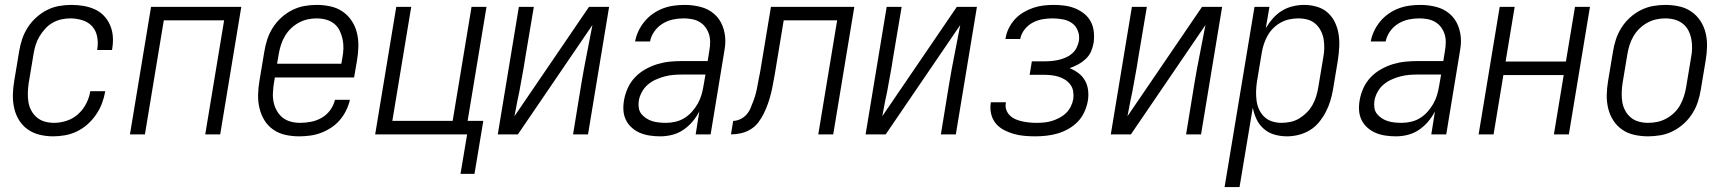

<svg xmlns="http://www.w3.org/2000/svg" viewBox="-20 -548 7040 783"><path d="M197 8Q168 8 141.5 1.5Q115 -5 93.5 -20Q72 -35 58 -57.5Q44 -80 38 -106.5Q32 -133 32.5 -161Q33 -189 38 -218L58 -338Q62 -363 70 -387.5Q78 -412 92.5 -435Q107 -458 127.5 -476.5Q148 -495 171.5 -507Q195 -519 220.5 -523.5Q246 -528 271 -528Q296 -528 320 -524Q344 -520 365.5 -510.5Q387 -501 403 -484.5Q419 -468 428.5 -446.5Q438 -425 440 -401Q442 -377 438 -352L437 -344H376L377 -350Q381 -375 376 -399.5Q371 -424 355.5 -441Q340 -458 316 -465.5Q292 -473 267 -473Q248 -473 230 -469Q212 -465 194.5 -455Q177 -445 164 -430.5Q151 -416 141 -399.5Q131 -383 125.5 -365Q120 -347 117 -329L97 -209Q94 -189 93.5 -169.5Q93 -150 96 -131.5Q99 -113 108 -96.5Q117 -80 131 -68.5Q145 -57 163 -52Q181 -47 201 -47Q226 -47 252 -55.5Q278 -64 298.5 -82.5Q319 -101 331.5 -125.5Q344 -150 348 -175V-176H409V-175Q405 -151 396 -127Q387 -103 372 -81Q357 -59 337.5 -41.5Q318 -24 294.5 -12.5Q271 -1 246 3.5Q221 8 197 8Z M510 0 596 -520H964L878 0H817L894 -465H648L571 0Z M1200 8Q1171 8 1144 2Q1117 -4 1095 -19Q1073 -34 1059 -56.5Q1045 -79 1038.5 -105.5Q1032 -132 1032.5 -160.5Q1033 -189 1038 -218L1058 -338Q1062 -363 1070 -387.5Q1078 -412 1092.5 -435Q1107 -458 1127.5 -476.5Q1148 -495 1172 -507Q1196 -519 1221 -523.5Q1246 -528 1271 -528Q1300 -528 1327.5 -522Q1355 -516 1377 -501Q1399 -486 1414 -463.5Q1429 -441 1435.5 -414.5Q1442 -388 1441.5 -359.5Q1441 -331 1436 -302L1424 -232H1101L1097 -209Q1094 -189 1093 -169Q1092 -149 1096 -130.5Q1100 -112 1109.5 -95.5Q1119 -79 1133 -68Q1147 -57 1165.5 -52Q1184 -47 1204 -47Q1226 -47 1249 -51.5Q1272 -56 1292.5 -68Q1313 -80 1327 -99.5Q1341 -119 1346 -141H1407Q1402 -119 1391.5 -97.5Q1381 -76 1365.5 -58Q1350 -40 1330 -27Q1310 -14 1288.5 -6Q1267 2 1244.5 5Q1222 8 1200 8ZM1372 -288 1376 -311Q1380 -331 1380.5 -350.5Q1381 -370 1377 -388.5Q1373 -407 1365 -423.5Q1357 -440 1342.5 -451.5Q1328 -463 1309.5 -468Q1291 -473 1271 -473Q1253 -473 1234.5 -469Q1216 -465 1198.5 -455.5Q1181 -446 1166.5 -432Q1152 -418 1142 -401Q1132 -384 1126 -365.5Q1120 -347 1117 -329L1110 -288Z M1915 161H1858L1885 0H1510L1596 -520H1657L1580 -55H1826L1903 -520H1964L1887 -55H1951Z M2010 0 2096 -520H2157L2122 -312Q2117 -278 2110.5 -244Q2104 -210 2098 -175L2090 -137Q2087 -121 2084 -105.5Q2081 -90 2078 -74L2382 -520H2464L2378 0H2317L2351 -208Q2361 -268 2373 -327.5Q2385 -387 2396 -446L2092 0Z M2673 8Q2652 8 2631 5Q2610 2 2591.5 -5.5Q2573 -13 2557.5 -26.5Q2542 -40 2533 -58Q2524 -76 2522.5 -97Q2521 -118 2525 -140Q2529 -164 2540 -188.5Q2551 -213 2569.5 -232.5Q2588 -252 2612 -265.5Q2636 -279 2661 -286.5Q2686 -294 2711 -296.5Q2736 -299 2761 -299H2866L2873 -343Q2876 -360 2876 -377Q2876 -394 2871 -409.5Q2866 -425 2856 -438Q2846 -451 2832 -459Q2818 -467 2801.5 -470Q2785 -473 2768 -473Q2746 -473 2724.5 -468.5Q2703 -464 2683 -452Q2663 -440 2649 -420.5Q2635 -401 2631 -379H2570Q2574 -401 2584 -422Q2594 -443 2609 -461Q2624 -479 2643.5 -492.5Q2663 -506 2684.5 -514Q2706 -522 2728.5 -525Q2751 -528 2772 -528Q2805 -528 2836.5 -520Q2868 -512 2891.5 -492Q2915 -472 2926.5 -442.5Q2938 -413 2938 -381Q2938 -369 2936.5 -357.5Q2935 -346 2933 -334L2878 0H2817L2832 -94Q2821 -72 2804 -52Q2787 -32 2766 -18Q2745 -4 2721 2Q2697 8 2673 8ZM2696 -47Q2715 -47 2734.5 -51.5Q2754 -56 2771 -66.5Q2788 -77 2801.5 -92Q2815 -107 2825 -124.5Q2835 -142 2840.5 -160.5Q2846 -179 2849 -198L2857 -244H2762Q2744 -244 2726 -242.5Q2708 -241 2689.5 -236Q2671 -231 2653.5 -223Q2636 -215 2621.5 -202.5Q2607 -190 2597.5 -172.5Q2588 -155 2585 -137Q2583 -123 2585 -108.5Q2587 -94 2595.5 -83.5Q2604 -73 2615.5 -65.5Q2627 -58 2640 -54Q2653 -50 2667.5 -48.5Q2682 -47 2696 -47Z M3317 0 3394 -465H3176L3140 -247Q3136 -227 3132.5 -206.5Q3129 -186 3124 -166Q3119 -146 3112 -126Q3105 -106 3095.5 -86.5Q3086 -67 3073 -49.5Q3060 -32 3041 -20.5Q3022 -9 3001.5 -4.5Q2981 0 2961 0L2970 -55Q2984 -55 2999 -62Q3014 -69 3024.5 -81Q3035 -93 3041 -107.5Q3047 -122 3052.5 -136.5Q3058 -151 3062 -166Q3066 -181 3068.5 -195.5Q3071 -210 3074 -225Q3077 -240 3080 -255L3124 -520H3464L3378 0Z M3510 0 3596 -520H3657L3622 -312Q3617 -278 3610.5 -244Q3604 -210 3598 -175L3590 -137Q3587 -121 3584 -105.5Q3581 -90 3578 -74L3882 -520H3964L3878 0H3817L3851 -208Q3861 -268 3873 -327.5Q3885 -387 3896 -446L3592 0Z M4202 8Q4179 8 4157 6Q4135 4 4114 -2Q4093 -8 4074 -18Q4055 -28 4041.5 -44Q4028 -60 4022.5 -81.5Q4017 -103 4020 -125L4021 -131H4082V-128Q4079 -113 4084 -99.5Q4089 -86 4099 -76.5Q4109 -67 4122 -61.5Q4135 -56 4149 -53Q4163 -50 4177.5 -48.5Q4192 -47 4206 -47Q4222 -47 4238 -48.5Q4254 -50 4269 -54.5Q4284 -59 4299.5 -67Q4315 -75 4327 -86.5Q4339 -98 4346.5 -113Q4354 -128 4357 -144Q4359 -160 4356.5 -175.5Q4354 -191 4345 -203Q4336 -215 4323.5 -223Q4311 -231 4296 -235.5Q4281 -240 4265.5 -241.5Q4250 -243 4234 -243H4179L4188 -298H4243Q4257 -298 4271.5 -299.5Q4286 -301 4300 -304.5Q4314 -308 4327.5 -314Q4341 -320 4352.5 -330Q4364 -340 4370.5 -353.5Q4377 -367 4380 -381Q4383 -403 4375.5 -422.5Q4368 -442 4352 -453.5Q4336 -465 4315 -469Q4294 -473 4272 -473Q4252 -473 4231.5 -469.5Q4211 -466 4192 -456Q4173 -446 4159 -428.5Q4145 -411 4141 -391V-389H4080L4081 -392Q4084 -413 4094 -433Q4104 -453 4119 -469.5Q4134 -486 4153.5 -497.5Q4173 -509 4193.5 -516Q4214 -523 4235 -525.5Q4256 -528 4277 -528Q4300 -528 4322 -525Q4344 -522 4364 -514Q4384 -506 4401 -492.5Q4418 -479 4428 -460.5Q4438 -442 4440.5 -419.5Q4443 -397 4440 -374Q4437 -356 4429.5 -338.5Q4422 -321 4407.5 -307.5Q4393 -294 4376 -285Q4359 -276 4342 -270Q4362 -262 4378.5 -249.5Q4395 -237 4405 -219Q4415 -201 4417.5 -179Q4420 -157 4416 -135Q4412 -113 4402 -91Q4392 -69 4375 -51.5Q4358 -34 4336.5 -22Q4315 -10 4292.5 -3.5Q4270 3 4247 5.5Q4224 8 4202 8Z M4510 0 4596 -520H4657L4622 -312Q4617 -278 4610.5 -244Q4604 -210 4598 -175L4590 -137Q4587 -121 4584 -105.5Q4581 -90 4578 -74L4882 -520H4964L4878 0H4817L4851 -208Q4861 -268 4873 -327.5Q4885 -387 4896 -446L4592 0Z M4974 215 5096 -520H5157L5142 -433Q5155 -455 5171.5 -473.5Q5188 -492 5208.5 -504.5Q5229 -517 5252.5 -522.5Q5276 -528 5298 -528Q5325 -528 5350.5 -520.5Q5376 -513 5394.5 -496.5Q5413 -480 5424 -457Q5435 -434 5439 -408.5Q5443 -383 5441.5 -356Q5440 -329 5436 -302L5416 -182Q5412 -159 5405 -136Q5398 -113 5386.5 -91Q5375 -69 5359 -49.5Q5343 -30 5321.5 -17Q5300 -4 5276 2Q5252 8 5229 8Q5202 8 5177.5 1Q5153 -6 5134 -22.5Q5115 -39 5104.5 -61.5Q5094 -84 5089 -109L5035 215ZM5206 -47Q5224 -47 5243 -51Q5262 -55 5278.5 -65Q5295 -75 5309 -89Q5323 -103 5332.5 -120Q5342 -137 5347.5 -155Q5353 -173 5356 -191L5376 -311Q5380 -331 5380.5 -350Q5381 -369 5378 -387.5Q5375 -406 5366.5 -422.5Q5358 -439 5344.5 -451Q5331 -463 5313 -468Q5295 -473 5275 -473Q5258 -473 5240 -469.5Q5222 -466 5205 -457Q5188 -448 5174 -434.5Q5160 -421 5150.5 -404.5Q5141 -388 5135 -370.5Q5129 -353 5126 -335L5106 -215Q5103 -195 5102.5 -175.5Q5102 -156 5104.5 -137Q5107 -118 5115 -101Q5123 -84 5136 -71.5Q5149 -59 5167.5 -53Q5186 -47 5206 -47Z M5673 8Q5652 8 5631 5Q5610 2 5591.5 -5.5Q5573 -13 5557.5 -26.5Q5542 -40 5533 -58Q5524 -76 5522.5 -97Q5521 -118 5525 -140Q5529 -164 5540 -188.5Q5551 -213 5569.5 -232.5Q5588 -252 5612 -265.5Q5636 -279 5661 -286.5Q5686 -294 5711 -296.5Q5736 -299 5761 -299H5866L5873 -343Q5876 -360 5876 -377Q5876 -394 5871 -409.5Q5866 -425 5856 -438Q5846 -451 5832 -459Q5818 -467 5801.5 -470Q5785 -473 5768 -473Q5746 -473 5724.5 -468.5Q5703 -464 5683 -452Q5663 -440 5649 -420.5Q5635 -401 5631 -379H5570Q5574 -401 5584 -422Q5594 -443 5609 -461Q5624 -479 5643.5 -492.5Q5663 -506 5684.5 -514Q5706 -522 5728.5 -525Q5751 -528 5772 -528Q5805 -528 5836.5 -520Q5868 -512 5891.5 -492Q5915 -472 5926.5 -442.5Q5938 -413 5938 -381Q5938 -369 5936.5 -357.5Q5935 -346 5933 -334L5878 0H5817L5832 -94Q5821 -72 5804 -52Q5787 -32 5766 -18Q5745 -4 5721 2Q5697 8 5673 8ZM5696 -47Q5715 -47 5734.5 -51.5Q5754 -56 5771 -66.5Q5788 -77 5801.5 -92Q5815 -107 5825 -124.5Q5835 -142 5840.5 -160.5Q5846 -179 5849 -198L5857 -244H5762Q5744 -244 5726 -242.5Q5708 -241 5689.5 -236Q5671 -231 5653.5 -223Q5636 -215 5621.5 -202.5Q5607 -190 5597.5 -172.5Q5588 -155 5585 -137Q5583 -123 5585 -108.5Q5587 -94 5595.5 -83.5Q5604 -73 5615.5 -65.5Q5627 -58 5640 -54Q5653 -50 5667.5 -48.5Q5682 -47 5696 -47Z M6010 0 6096 -520H6157L6120 -297H6366L6403 -520H6464L6378 0H6317L6357 -242H6111L6071 0Z M6701 8Q6673 8 6645.5 2Q6618 -4 6596 -19Q6574 -34 6559.5 -56.5Q6545 -79 6538.5 -105.5Q6532 -132 6532.5 -160.5Q6533 -189 6538 -218L6558 -338Q6562 -363 6570 -387.5Q6578 -412 6592.5 -435Q6607 -458 6627.5 -476.5Q6648 -495 6672 -507Q6696 -519 6721.5 -523.5Q6747 -528 6772 -528Q6800 -528 6827.5 -522Q6855 -516 6877 -501Q6899 -486 6914 -463.5Q6929 -441 6935.5 -414.5Q6942 -388 6941.5 -359.5Q6941 -331 6936 -302L6916 -182Q6912 -157 6904 -132.5Q6896 -108 6881.5 -85Q6867 -62 6846.5 -43.5Q6826 -25 6802 -13Q6778 -1 6752 3.5Q6726 8 6701 8ZM6701 -47Q6720 -47 6739 -51Q6758 -55 6775.5 -64.5Q6793 -74 6807.5 -88Q6822 -102 6831.5 -119Q6841 -136 6847 -154.5Q6853 -173 6856 -191L6876 -311Q6880 -331 6880.5 -350.5Q6881 -370 6877.5 -388.5Q6874 -407 6865.5 -423.5Q6857 -440 6842.5 -451.5Q6828 -463 6809.5 -468Q6791 -473 6772 -473Q6753 -473 6734.5 -469Q6716 -465 6698.5 -455.5Q6681 -446 6666.5 -432Q6652 -418 6642 -401Q6632 -384 6626 -365.5Q6620 -347 6617 -329L6597 -209Q6594 -189 6593.5 -169.5Q6593 -150 6596 -131.5Q6599 -113 6608 -96.5Q6617 -80 6631 -68.5Q6645 -57 6663.5 -52Q6682 -47 6701 -47Z"/></svg>

Font: Iosevka Term Curly Lt Obl
Style: Regular
Weight: 300
Italic angle: -9°
Designer: Belleve Invis
Foundry: Belleve Invis
Version: Version 32.3.0